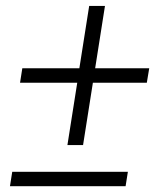

<svg xmlns="http://www.w3.org/2000/svg" viewBox="-20 -639 559 659"><path d="M306.6 -404.8H492.2L483.9 -355H298.8L265.1 -141.1H211.4L245.1 -355H48.8L56.6 -404.8H252.4L286.1 -618.7H340.3ZM411.1 0H14.2L22 -49.3H418.9Z"/></svg>

Font: Roboto Light
Style: Italic
Weight: 300
Italic angle: -12°
Designer: Google
Version: Version 2.134; 2016; ttfautohint (v1.6)